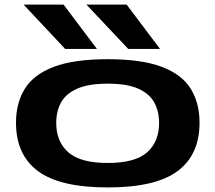

<svg xmlns="http://www.w3.org/2000/svg" viewBox="-20 -810 942 840"><path d="M50 -273Q50 -359 88.5 -421.5Q127 -484 215 -517.5Q303 -551 452 -551Q600 -551 688 -517.5Q776 -484 814.5 -421.5Q853 -359 853 -273Q853 -133 757 -61.5Q661 10 452 10Q242 10 146 -61.5Q50 -133 50 -273ZM226 -272Q226 -190 279 -143.5Q332 -97 451 -97Q571 -97 623.5 -143.5Q676 -190 676 -272Q676 -323 655 -361.5Q634 -400 585 -422Q536 -444 451 -444Q367 -444 317.5 -422Q268 -400 247 -361.5Q226 -323 226 -272ZM265 -596 83 -790H258L404 -596ZM541 -596 358 -790H534L680 -596Z"/></svg>

Font: Georama ExtraExtended SemiBold
Style: Regular
Weight: 600
Width: 8
Designer: Jean-Baptiste Levee
Foundry: Production Type
Version: Version 1.000